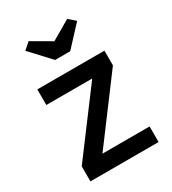

<svg xmlns="http://www.w3.org/2000/svg" viewBox="-183 -851 850 949"><g transform="rotate(-30 242.0 -376.5)"><path d="M50 0V-86L312 -436H50V-525H433V-441L170 -89H439V0ZM199 -607 94 -720 132 -753 242 -689 352 -753 390 -720 285 -607Z"/></g></svg>

Font: Readex Pro
Style: Regular
Weight: 400
Designer: Bonnie Shaver-Troup, Thomas Jockin
Foundry: Lexend
Version: Version 1.204; ttfautohint (v1.8.4.7-5d5b)